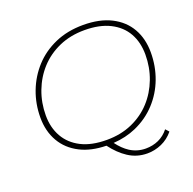

<svg xmlns="http://www.w3.org/2000/svg" viewBox="-143 -848 1122 1119"><g transform="rotate(-20 418.5 -288.0)"><path d="M585 128Q520 128 467 93Q418 61 375 4Q280 2 214 -32Q143 -68 106 -132.5Q69 -197 69 -281Q69 -366 98 -442Q127 -518 181 -577Q235 -636 312.5 -670Q390 -704 487 -704Q589 -704 660 -668Q731 -632 767.5 -568Q804 -504 804 -419Q804 -334 775.5 -258Q747 -182 692.5 -123Q638 -64 561 -30Q497 -2 420 3Q452 46 489 70Q533 98 586 98Q629 98 665.5 81.5Q702 65 729 31L748 52Q717 90 674 109Q631 128 585 128ZM390 -27Q477 -27 547 -58Q617 -89 666.5 -143Q716 -197 743 -268Q770 -339 770 -418Q770 -494 738 -551Q706 -608 642 -640.5Q578 -673 484 -673Q397 -673 326.5 -642Q256 -611 206.5 -557Q157 -503 130 -432Q103 -361 103 -282Q103 -207 135.5 -149.5Q168 -92 231.5 -59.5Q295 -27 390 -27Z"/></g></svg>

Font: Montserrat Thin ExtraLight
Style: Italic
Weight: 250
Italic angle: -11.3°
Version: Version 9.000